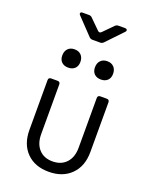

<svg xmlns="http://www.w3.org/2000/svg" viewBox="-182 -1107 964 1214"><g transform="rotate(20 300.0 -499.5)"><path d="M299 10Q205 10 150 -46Q95 -102 95 -198V-532Q95 -550 113 -550H156Q174 -550 174 -532V-198Q174 -134 207.5 -97Q241 -60 299 -60Q358 -60 392 -97Q426 -134 426 -198V-532Q426 -550 444 -550H487Q505 -550 505 -532V-198Q505 -102 449 -46Q393 10 299 10ZM410 -651Q382 -651 365.5 -667Q349 -683 349 -711Q349 -740 365.5 -757Q382 -774 410 -774Q438 -774 454.5 -757Q471 -740 471 -711Q471 -683 454.5 -667Q438 -651 410 -651ZM190 -651Q162 -651 145.5 -667Q129 -683 129 -711Q129 -740 145.5 -757Q162 -774 190 -774Q218 -774 234.5 -757Q251 -740 251 -711Q251 -683 234.5 -667Q218 -651 190 -651ZM275 -869Q262 -869 253 -878L149 -987Q141 -995 143.5 -1002Q146 -1009 158 -1009H201Q214 -1009 222 -1000L288 -935Q300 -922 313 -935L377 -1000Q386 -1009 399 -1009H442Q454 -1009 457 -1002Q460 -995 452 -987L348 -878Q339 -869 326 -869Z"/></g></svg>

Font: Pitagon Sans Mono Light
Style: Regular
Weight: 300
Monospace: yes
Designer: Travis Tran
Foundry: Pitagon
Version: Version 1.001; ttfautohint (v1.8.4.7-5d5b);gftools[0.9.26]